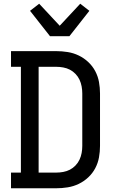

<svg xmlns="http://www.w3.org/2000/svg" viewBox="-20 -1009 640 1029"><path d="M39 0V-84H92V-651H39V-735H281Q312 -735 343 -730Q374 -725 402 -711.5Q430 -698 453 -676.5Q476 -655 490.5 -627.5Q505 -600 510.5 -569.5Q516 -539 516 -508V-227Q516 -196 510.5 -165.5Q505 -135 490.5 -107.5Q476 -80 453 -58.5Q430 -37 402 -23.5Q374 -10 343 -5Q312 0 281 0ZM187 -84H281Q300 -84 319 -87.5Q338 -91 354.5 -99.5Q371 -108 384.5 -122Q398 -136 406 -153Q414 -170 417.5 -189Q421 -208 421 -227V-508Q421 -527 417.5 -546Q414 -565 406 -582Q398 -599 384.5 -613Q371 -627 354.5 -635.5Q338 -644 319 -647.5Q300 -651 281 -651H187ZM248 -815 141 -951 190 -989 300 -871 410 -989 459 -951 352 -815Z"/></svg>

Font: Iosevka Etoile Medium
Style: Regular
Weight: 500
Designer: Belleve Invis
Foundry: Belleve Invis
Version: Version 22.1.2; ttfautohint (v1.8.4)